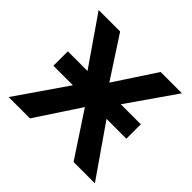

<svg xmlns="http://www.w3.org/2000/svg" viewBox="-139 -684 828 828"><g transform="rotate(45 275.5 -270.0)"><path d="M172 -232 12 0H142L275 -202L408 0H538L377 -232H498V-320H376L529 -540H399L275 -351L152 -540H21L173 -320H53V-232Z"/></g></svg>

Font: OpenSansMMV
Style: Semibold
Weight: 600
Designer: Steve Matteson
Foundry: Ascender Corporation
Version: Version 6.000